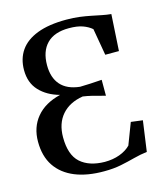

<svg xmlns="http://www.w3.org/2000/svg" viewBox="-113 -839 808 936"><g transform="rotate(-15 291.0 -371.0)"><path d="M297.5 10.5Q212 11 150.2 -14.2Q88.5 -39.5 55.2 -89Q22 -138.5 22 -212Q22 -285 63.8 -335.2Q105.5 -385.5 185 -405Q121.5 -422.5 84 -462.8Q46.5 -503 46.5 -567Q46.5 -624 75 -665.2Q103.5 -706.5 161.8 -729Q220 -751.5 309 -751.5Q345 -751.5 375.5 -747.5Q406 -743.5 432.5 -738Q459 -732.5 482.8 -727.8Q506.5 -723 528.5 -721L517.5 -537H448.5L425 -672.5Q406.5 -688.5 379.5 -698.2Q352.5 -708 310 -708Q236.5 -708 198.8 -669.5Q161 -631 161 -560.5Q161 -498 193 -461.5Q225 -425 289.5 -418Q312.5 -418.5 341 -419.8Q369.5 -421 400 -423.5V-343Q363 -353.5 337 -359.8Q311 -366 289.5 -369Q221 -358 183.2 -314.5Q145.5 -271 145.5 -201Q145.5 -112.5 189.2 -73.2Q233 -34 311.5 -33Q353 -33 387 -45.5Q421 -58 442.5 -80L484 -188.5L543 -181L521.5 -27Q488 -23 454.2 -14Q420.5 -5 382.5 2.8Q344.5 10.5 297.5 10.5Z"/></g></svg>

Font: Merriweather 72pt Medium
Style: Regular
Weight: 500
Version: Version 2.100